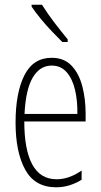

<svg xmlns="http://www.w3.org/2000/svg" viewBox="-20 -835 428 814"><path d="M199 -590Q252 -590 283.5 -556.5Q315 -523 329 -469Q343 -415 343 -354V-320H83Q83 -200 117 -137.5Q151 -75 220 -75Q273 -75 326 -112V-73Q304 -59 276.5 -50Q249 -41 218 -41Q128 -41 87 -115.5Q46 -190 46 -315Q46 -442 83.5 -516Q121 -590 199 -590ZM199 -557Q149 -557 119 -506.5Q89 -456 84 -352H308Q309 -408 298 -454.5Q287 -501 262.5 -529Q238 -557 199 -557ZM158 -815Q183 -775 211.5 -738Q240 -701 267 -668V-657H244Q225 -676 200.5 -701.5Q176 -727 153 -755Q130 -783 114 -807V-815Z"/></svg>

Font: Noto Sans Tamil UI ExtraCondensed ExtraLight
Style: Regular
Weight: 200
Width: 2
Designer: Jelle Bosma - Monotype Design Team
Foundry: Monotype Imaging Inc.
Version: Version 2.004; ttfautohint (v1.8.4.7-5d5b)